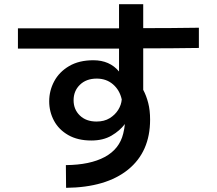

<svg xmlns="http://www.w3.org/2000/svg" viewBox="-20 -838 1040 921"><path d="M297 63 296 -46Q412 -47 482.5 -85Q553 -123 571 -197Q577 -221 579 -243Q555 -211 515 -187.5Q475 -164 418 -164Q353 -164 307.5 -190Q262 -216 239 -259Q216 -302 216 -352Q216 -403 240 -448Q264 -493 311.5 -521Q359 -549 428 -549Q506 -549 551 -495V-605Q430 -605 308.5 -605Q187 -605 66 -605V-702Q187 -702 308.5 -702Q430 -702 551 -702V-818H667V-703Q733 -703 800 -703.5Q867 -704 934 -705V-608Q867 -607 800 -606.5Q733 -606 667 -606V-407Q682 -379 691 -344Q700 -309 700 -264Q700 -110 594.5 -24.5Q489 61 297 63ZM443 -255Q480 -255 506 -271Q532 -287 547 -311Q562 -335 564 -361Q554 -406 522 -433.5Q490 -461 444 -461Q394 -461 363.5 -431.5Q333 -402 333 -357Q333 -313 363 -284Q393 -255 443 -255Z"/></svg>

Font: Murecho Medium
Style: Regular
Weight: 500
Designer: Neil Summerour
Foundry: Positype
Version: Version 1.010; ttfautohint (v1.8.3)